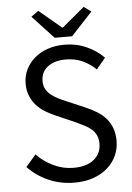

<svg xmlns="http://www.w3.org/2000/svg" viewBox="-58 -888 650 944"><g transform="rotate(-5 267.0 -416.5)"><path d="M272 12Q203 12 144 -14Q85 -40 42 -85L92 -143Q127 -106 174.5 -83.5Q222 -61 273 -61Q338 -61 374 -90.5Q410 -120 410 -168Q410 -193 401.5 -210.5Q393 -228 378.5 -240.5Q364 -253 344 -263Q324 -273 301 -284L207 -325Q184 -335 160 -349Q136 -363 117 -383Q98 -403 86 -430.5Q74 -458 74 -494Q74 -531 89.5 -563Q105 -595 132.5 -618.5Q160 -642 197.5 -655Q235 -668 280 -668Q339 -668 389 -645.5Q439 -623 474 -587L429 -533Q399 -562 362.5 -578.5Q326 -595 280 -595Q225 -595 191.5 -569.5Q158 -544 158 -499Q158 -475 167.5 -458.5Q177 -442 193 -429.5Q209 -417 228 -407.5Q247 -398 267 -390L360 -350Q388 -338 413 -322.5Q438 -307 456 -286.5Q474 -266 484.5 -238.5Q495 -211 495 -175Q495 -136 479.5 -102Q464 -68 435 -42.5Q406 -17 365 -2.5Q324 12 272 12ZM236 -706 131 -819 167 -845 277 -753H281L391 -845L427 -819L322 -706Z"/></g></svg>

Font: SourceSansPro
Style: Book
Weight: 400
Designer: Paul D. Hunt
Foundry: Adobe Systems Incorporated
Version: Version 2.021;PS 2.000;hotconv 1.0.86;makeotf.lib2.5.63406